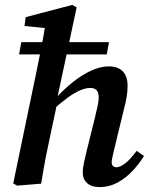

<svg xmlns="http://www.w3.org/2000/svg" viewBox="-20 -750 616 784"><path d="M387 14Q354 14 336 -2Q318 -18 318 -45Q318 -65 323 -86Q328 -107 334 -134L368 -271Q374 -296 378.5 -317Q383 -338 383 -352Q383 -373 374 -382Q365 -391 349 -391Q331 -391 308 -381.5Q285 -372 257.5 -352Q230 -332 196 -302L184 -346H205Q239 -384 276.5 -414Q314 -444 352 -461.5Q390 -479 425 -479Q461 -479 481 -459Q501 -439 501 -399Q501 -377 497 -353Q493 -329 486 -304L447 -143Q443 -124 439.5 -110.5Q436 -97 436 -88Q436 -78 441 -72.5Q446 -67 455 -67Q471 -67 492 -83.5Q513 -100 538 -134L568 -113Q549 -82 521.5 -52.5Q494 -23 460 -4.5Q426 14 387 14ZM50 8 34 -1 128 -453Q139 -506 149 -557Q159 -608 167 -661L205 -631L80 -644L85 -680L275 -730L293 -720L215 -355L216 -341L189 -214Q181 -175 173.5 -140Q166 -105 160 -70.5Q154 -36 148 0ZM58 -528 67 -578H425L416 -528Z"/></svg>

Font: Source Serif 4 18pt SemiBold
Style: Italic
Weight: 600
Italic angle: -12°
Designer: Frank Grießhammer
Foundry: Adobe Systems Incorporated
Version: Version 4.004;hotconv 1.0.116;makeotfexe 2.5.65601